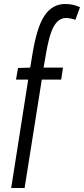

<svg xmlns="http://www.w3.org/2000/svg" viewBox="-20 -730 420 960"><path d="M70 -390 131 -392 142 -458Q164 -595 203 -652.5Q242 -710 306 -710Q346 -710 380 -694L357 -631Q330 -640 310 -640Q273 -640 249 -598Q225 -556 208 -450L198 -392H295L286 -332H189L103 210H36L121 -332H60Z"/></svg>

Font: Georama Condensed
Style: Regular
Weight: 400
Width: 3
Designer: Jean-Baptiste Levee
Foundry: Production Type
Version: Version 1.000